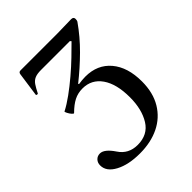

<svg xmlns="http://www.w3.org/2000/svg" viewBox="-191 -779 906 906"><g transform="rotate(-45 261.5 -326.0)"><path d="M217 13Q141 13 92.5 -13Q44 -39 44 -80Q44 -98 55 -109.5Q66 -121 83 -121Q112 -121 145 -72Q177 -23 238 -23Q306 -23 338.5 -75.5Q371 -128 371 -208Q371 -297 336.5 -346.5Q302 -396 242 -396Q211 -396 185.5 -383Q160 -370 132 -342Q129 -339 121.5 -347.5Q114 -356 108.5 -367Q103 -378 105 -379Q136 -395 171 -420.5Q206 -446 241.5 -476Q277 -506 308 -536Q339 -566 363 -590L358 -596H165Q139 -596 124 -589.5Q109 -583 99 -568.5Q89 -554 76 -528Q75 -526 69.5 -527Q64 -528 65 -531L82 -651Q84 -663 95 -663H342Q365 -663 388.5 -664Q412 -665 435 -665Q451 -665 451 -651Q451 -641 448 -636Q406 -576 353.5 -524Q301 -472 243 -426L245 -422Q257 -424 268.5 -425Q280 -426 291 -426Q371 -426 417.5 -371Q464 -316 464 -221Q464 -146 432.5 -93.5Q401 -41 345.5 -14Q290 13 217 13Z"/></g></svg>

Font: Junicode
Style: Regular
Weight: 400
Designer: Peter S. Baker
Version: Version 2.100; ttfautohint (v1.8.4)